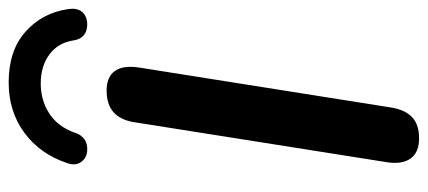

<svg xmlns="http://www.w3.org/2000/svg" viewBox="-292 -687 987 443"><g transform="rotate(-90 201.5 -465.5)"><path d="M104 8Q71 8 57 -12Q43 -32 49 -68L141 -649Q146 -681 164 -697Q182 -713 214 -713Q246 -713 259.5 -693.5Q273 -674 267 -637L175 -57Q170 -25 153 -8.5Q136 8 104 8ZM73 -758Q57 -760 48.5 -773Q40 -786 47 -805Q68 -867 117 -903Q166 -939 233 -939Q306 -939 349.5 -900.5Q393 -862 402 -802Q405 -783 397 -771.5Q389 -760 372 -758Q361 -757 352 -760Q343 -763 337.5 -770Q332 -777 330 -788Q325 -824 298 -844.5Q271 -865 230 -865Q192 -865 161.5 -845.5Q131 -826 117 -787Q114 -777 108 -770Q102 -763 93.5 -760Q85 -757 73 -758Z"/></g></svg>

Font: Nunito ExtraLight
Style: Italic
Weight: 200
Italic angle: -9°
Designer: Vernon Adams
Foundry: Vernon Adams
Version: Version 3.602